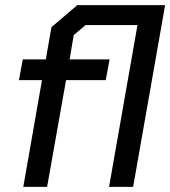

<svg xmlns="http://www.w3.org/2000/svg" viewBox="-20 -730 665 750"><path d="M500 0H406L517 -632H314L268 -593L252 -498H408L393 -417H238L164 0H71L144 -417H54L69 -498H159L181 -624L282 -710H625Z"/></svg>

Font: Chakra Petch Medium
Style: Italic
Weight: 500
Italic angle: -10°
Designer: Katatrad Aksorn Co.,Ltd.
Foundry: Cadson Demak Co.,Ltd.
Version: Version 1.000; ttfautohint (v1.6)